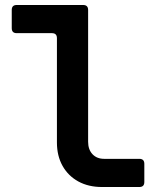

<svg xmlns="http://www.w3.org/2000/svg" viewBox="-20 -750 640 770"><path d="M388.8 0Q334.9 0 294.2 -22.2Q253.6 -44.4 230.9 -84.7Q208.3 -125 208.3 -178.4V-597Q208.3 -617 188.3 -617H47.1Q27.1 -617 27.1 -637V-710Q27.1 -730 47.1 -730H313.4Q333.4 -730 333.4 -710V-181.3Q333.4 -150.3 350.9 -131.6Q368.5 -113 397.6 -113H538.8Q558.8 -113 558.8 -93V-20Q558.8 0 538.8 0Z"/></svg>

Font: Pitagon Sans Mono
Style: Regular
Weight: 400
Monospace: yes
Designer: Travis Tran
Foundry: Pitagon
Version: Version 1.001;gftools[0.9.26]